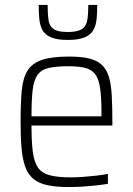

<svg xmlns="http://www.w3.org/2000/svg" viewBox="-20 -746 535 774"><path d="M258 8Q206 8 171 0.5Q136 -7 114.5 -25Q93 -43 82 -73Q71 -103 67 -147.5Q63 -192 63 -254Q63 -329 67.5 -379.5Q72 -430 90.5 -460.5Q109 -491 149 -504.5Q189 -518 259 -518Q309 -518 340.5 -510Q372 -502 391 -484Q410 -466 419 -436Q428 -406 430.5 -361Q433 -316 433 -256V-240H107Q107 -177 112 -136Q117 -95 132 -72Q147 -49 179 -40Q211 -31 266 -31Q289 -31 316 -33Q343 -35 369 -38Q395 -41 415 -45V-5Q398 -2 371.5 1Q345 4 316 6Q287 8 258 8ZM389 -258V-296Q389 -357 383 -394Q377 -431 362 -449Q347 -467 321 -473Q295 -479 256 -479Q206 -479 176 -472Q146 -465 131 -443.5Q116 -422 111.5 -382.5Q107 -343 107 -277H408ZM253 -585Q210 -585 185.5 -595.5Q161 -606 151 -625Q141 -644 138.5 -669.5Q136 -695 136 -726H172Q172 -690 175.5 -665.5Q179 -641 196 -629Q213 -617 253 -617Q293 -617 310.5 -629Q328 -641 332 -665.5Q336 -690 336 -726H372Q372 -695 369.5 -669.5Q367 -644 356.5 -625Q346 -606 321.5 -595.5Q297 -585 253 -585Z"/></svg>

Font: Saira SemiCondensed ExtraLight
Style: Regular
Weight: 250
Width: 4
Designer: Hector Gatti with collaboration of the Omnibus-Type team
Foundry: Omnibus-Type
Version: Version 1.101